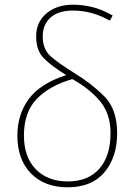

<svg xmlns="http://www.w3.org/2000/svg" viewBox="-20 -788 574 818"><path d="M291 -768Q222 -768 178 -731Q134 -694 134 -633Q134 -573 166.5 -540Q199 -507 262 -468Q151 -432 102.5 -366Q54 -300 54 -211Q54 -108 112 -49Q170 10 268 10Q371 10 425 -54Q479 -118 479 -221Q479 -323 424.5 -377.5Q370 -432 295 -478Q230 -518 196 -548Q162 -578 162 -633Q162 -683 195 -713Q228 -743 291 -743Q372 -743 448 -700L460 -722Q414 -748 373 -758Q332 -768 291 -768ZM288 -451Q362 -410 406.5 -356.5Q451 -303 451 -221Q451 -124 403.5 -69.5Q356 -15 268 -15Q184 -15 133 -66.5Q82 -118 82 -211Q82 -310 136.5 -366.5Q191 -423 288 -451Z"/></svg>

Font: Noto Sans Display Thin
Style: Regular
Weight: 250
Designer: Monotype Design Team
Foundry: Monotype Imaging Inc.
Version: Version 1.900